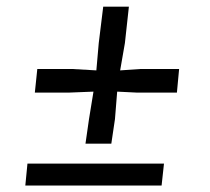

<svg xmlns="http://www.w3.org/2000/svg" viewBox="-20 -573 649 593"><path d="M244 -129.3 254.9 -205.3 268.7 -290 192.8 -287H87.6L95.2 -359.9H203.4L277.6 -355.6L285 -440.2L298.8 -552.5H378.1L365.8 -440.2L351.1 -355.6L413.1 -359.9H533.2L526.4 -287H402.8L341.9 -290L335.1 -205.3L323.8 -129.3ZM58.2 0 64.8 -67.8H486.5L479.1 0Z"/></svg>

Font: Merriweather Light
Style: Italic
Weight: 300
Italic angle: -7.8°
Designer: Eben Sorkin
Foundry: Eben Sorkin
Version: Version 2.101